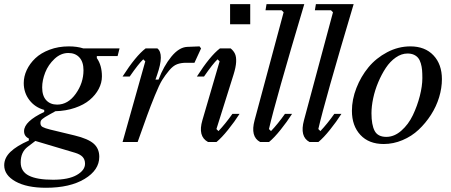

<svg xmlns="http://www.w3.org/2000/svg" viewBox="-69 -681 2164 921"><path d="M-48.8 111.8Q-48.8 76.2 -18.8 47.4Q11.2 18.6 69.3 -6.8V-16.6Q46.4 -27.3 46.4 -51.8Q46.4 -98.6 143.1 -144V-153.8Q98.6 -166 71.8 -201.2Q44.9 -236.3 44.9 -282.7Q44.9 -314.5 59.3 -345.2Q73.7 -376 100.3 -401.4Q127 -426.8 168.9 -442.6Q210.9 -458.5 261.2 -458.5Q300.8 -458.5 331.1 -448.7H504.4L495.1 -412.1H395.5V-402.3Q419.9 -367.7 419.9 -314.5Q419.9 -283.7 404.5 -254.4Q389.2 -225.1 361.3 -201.7Q333.5 -178.2 290.5 -163.6Q247.6 -148.9 196.8 -147.5L167 -130.9Q152.8 -123 147.5 -119.6Q142.1 -116.2 135.5 -111.1Q128.9 -106 127 -101.6Q125 -97.2 125 -90.8Q125 -77.6 135.5 -71.8Q146 -65.9 171.4 -59.6L289.1 -31.2Q353.5 -15.6 380.4 8.1Q407.2 31.7 407.2 71.3Q407.2 134.8 336.9 177.2Q266.6 219.7 151.4 219.7Q59.6 219.7 5.4 189.5Q-48.8 159.2 -48.8 111.8ZM258.8 -426.8Q222.7 -426.8 192.6 -398.7Q162.6 -370.6 147.9 -333.3Q133.3 -295.9 133.3 -261.7Q133.3 -221.2 152.8 -200.2Q172.4 -179.2 205.1 -179.2Q257.3 -179.2 294.4 -231.2Q331.5 -283.2 331.5 -344.2Q331.5 -383.8 312 -405.3Q292.5 -426.8 258.8 -426.8ZM338.9 104.5Q338.9 84 327.1 71.5Q315.4 59.1 291 51.8L100.6 -4.9L63.5 23.4Q30.3 48.8 30.3 97.7Q30.3 141.6 69.3 161.4Q108.4 181.2 185.1 181.2Q259.8 181.2 299.3 158.4Q338.9 135.7 338.9 104.5Z M895.5 -448.7 863.8 -379.9H823.7Q799.3 -379.9 780.3 -372.8Q761.2 -365.7 742.2 -342.8Q723.1 -319.8 709.2 -297.6Q695.3 -275.4 673.8 -222.7Q652.3 -169.9 637 -127.7Q621.6 -85.4 591.3 0H519L627.9 -386.7L618.2 -396.5Q596.2 -376 553.2 -314H519Q582 -412.6 629.4 -448.7H686Q719.7 -422.4 684.6 -321.8L676.8 -299.3H691.4Q716.3 -364.3 752.9 -409.2Q789.6 -454.1 828.6 -456.1L888.2 -458.5Z M1034.7 -564.5V-661.1H1131.3V-564.5ZM969.2 -62 979 -52.2Q1011.7 -86.4 1045.9 -134.8H1080.1Q1056.2 -97.2 1025.1 -58.6Q994.1 -20 969.7 0H928.7Q878.9 -26.9 901.9 -104.5L984.4 -386.7L974.6 -396.5Q952.6 -376 909.7 -314H875.5Q938.5 -412.6 985.8 -448.7H1037.6Q1051.8 -437 1058.3 -422.6Q1064.9 -408.2 1063.7 -383.5Q1062.5 -358.9 1051.3 -323.2Z M1178.7 0Q1130.9 -25.4 1152.3 -104.5L1291.5 -622.1L1281.7 -631.8H1204.6L1209.5 -661.1H1390.6Q1251.5 -194.8 1221.2 -62L1231 -52.2Q1263.7 -86.4 1297.9 -134.8H1332Q1308.1 -97.2 1277.1 -58.6Q1246.1 -20 1221.7 0Z M1415.5 0Q1367.7 -25.4 1389.2 -104.5L1528.3 -622.1L1518.6 -631.8H1441.4L1446.3 -661.1H1627.4Q1488.3 -194.8 1458 -62L1467.8 -52.2Q1500.5 -86.4 1534.7 -134.8H1568.8Q1544.9 -97.2 1513.9 -58.6Q1482.9 -20 1458.5 0Z M1619.1 -149.4Q1619.1 -203.6 1640.6 -258.8Q1662.1 -314 1698.5 -358.2Q1734.9 -402.3 1788.1 -430.4Q1841.3 -458.5 1899.4 -458.5Q1969.7 -458.5 2010.3 -415.5Q2050.8 -372.6 2050.8 -301.3Q2050.8 -258.8 2037.4 -214.4Q2023.9 -169.9 1998.3 -130.1Q1972.7 -90.3 1939.2 -58.8Q1905.8 -27.3 1861.8 -8.8Q1817.9 9.8 1771.5 9.8Q1700.2 9.8 1659.7 -33.9Q1619.1 -77.6 1619.1 -149.4ZM1885.7 -424.3Q1856.9 -424.3 1829.6 -405.3Q1802.2 -386.2 1781.7 -355.2Q1761.2 -324.2 1745.4 -286.6Q1729.5 -249 1721.2 -210Q1712.9 -170.9 1712.9 -137.7Q1712.9 -82.5 1728 -53.5Q1743.2 -24.4 1784.2 -24.4Q1822.3 -24.4 1856.2 -54.2Q1890.1 -84 1911.4 -128.4Q1932.6 -172.9 1944.8 -220.5Q1957 -268.1 1957 -306.6Q1957 -328.6 1955.6 -345.2Q1954.1 -361.8 1949.5 -377.4Q1944.8 -393.1 1937 -402.8Q1929.2 -412.6 1916.3 -418.5Q1903.3 -424.3 1885.7 -424.3Z"/></svg>

Font: Happy Times at the IKOB Italic
Style: Regular
Weight: 400
Designer: Lucas Le Bihan
Foundry: Lucas Le Bihan
Version: Version 1.000;PS 1.0;hotconv 1.0.88;makeotf.lib2.5.647800